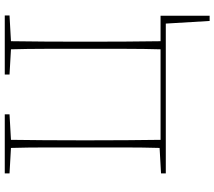

<svg xmlns="http://www.w3.org/2000/svg" viewBox="-67 -649 900 806"><g transform="rotate(-90 383.0 -246.0)"><path d="M473 -656V-676H721V-656L613 -650Q612 -580 611.5 -510Q611 -440 611 -367V-310Q611 -237 611.5 -165Q612 -93 613 -22H720V184H698L687 0H58V-20L165 -26Q167 -97 167 -168Q167 -239 167 -310V-367Q167 -438 167 -509Q167 -580 165 -650L58 -656V-676H306V-656L199 -650Q198 -580 197.5 -510Q197 -440 197 -367V-310Q197 -237 197.5 -165Q198 -93 199 -22H579Q581 -93 581 -165Q581 -237 581 -310V-367Q581 -438 581 -509Q581 -580 579 -650Z"/></g></svg>

Font: Source Serif 4 ExtraLight
Style: Regular
Weight: 200
Designer: Frank Grießhammer
Foundry: Adobe
Version: Version 4.005;hotconv 1.1.0;makeotfexe 2.6.0